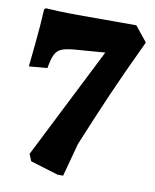

<svg xmlns="http://www.w3.org/2000/svg" viewBox="-72 -560 576 714"><g transform="rotate(10 216.0 -203.0)"><path d="M89 66 78 40 290 -380 173 -371Q141 -368 125.5 -361Q110 -354 102 -337.5Q94 -321 88 -286L19 -280Q21 -301 28 -369.5Q35 -438 38 -499L44 -504Q54 -503 90.5 -501.5Q127 -500 166 -500H386L432 -443Q369 -310 331.5 -223.5Q294 -137 249 -28L215 98H194Z"/></g></svg>

Font: Alegreya SC ExtraBold
Style: Regular
Weight: 800
Designer: Juan Pablo del Peral
Foundry: Huerta Tipografica
Version: Version 2.007; ttfautohint (v1.6)